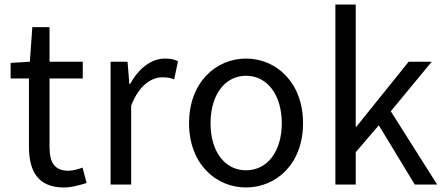

<svg xmlns="http://www.w3.org/2000/svg" viewBox="-20 -816 1963 849"><path d="M263 13C296 13 332 3 363 -7L345 -75C327 -68 302 -61 283 -61C220 -61 199 -99 199 -166V-469H346V-543H199V-696H123L112 -543L27 -538V-469H108V-168C108 -60 147 13 263 13Z M469 0H560V-349C596 -442 652 -474 697 -474C719 -474 732 -472 750 -465L767 -545C750 -554 733 -557 709 -557C648 -557 593 -513 555 -444H552L544 -543H469Z M1068 13C1201 13 1320 -91 1320 -271C1320 -452 1201 -557 1068 -557C935 -557 816 -452 816 -271C816 -91 935 13 1068 13ZM1068 -63C974 -63 911 -146 911 -271C911 -396 974 -481 1068 -481C1162 -481 1226 -396 1226 -271C1226 -146 1162 -63 1068 -63Z M1463 0H1553V-143L1655 -262L1814 0H1913L1708 -324L1889 -543H1787L1556 -256H1553V-796H1463Z"/></svg>

Font: DAIFUKU Sans JP
Style: Regular
Weight: 400
Designer: Original font ‘Source Han Sans JP’ : Ryoko NISHIZUKA  (kana, bopomofo & ideographs); Paul D. Hunt (Latin, Greek & Cyrill
Foundry: Daifuku
Version: Version 1.001